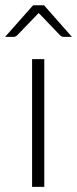

<svg xmlns="http://www.w3.org/2000/svg" viewBox="-30 -728 300 748"><path d="M142.5 -497.5V0H95V-497.5ZM250 -584.5H217.5Q209.5 -584.5 204 -590.5L126 -672Q123 -674 120.5 -677.5Q119.5 -675.5 118 -674.2Q116.5 -673 115.5 -672L37 -590.5Q34.5 -588 31 -586.2Q27.5 -584.5 23.5 -584.5H-10L99 -707.5H141.5Z"/></svg>

Font: o
Style: Regular
Weight: 300
Designer: Lukasz Dziedzic
Foundry: Lukasz Dziedzic
Version: Version 1.104; Western+Polish opensource; ttfautohint (v1.8.